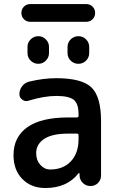

<svg xmlns="http://www.w3.org/2000/svg" viewBox="-20 -943 584 951"><path d="M369.1 -273.4Q369.1 -281.2 361.3 -281.2H318.4Q238.3 -281.2 198.7 -254.9Q159.2 -228.5 159.2 -184.6Q159.2 -149.4 179.7 -126.5Q200.2 -103.5 228.5 -103.5Q293 -103.5 331.1 -144Q369.1 -184.6 369.1 -253.9ZM258.8 -555.7Q385.7 -555.7 433.1 -509.8Q480.5 -463.9 480.5 -342.8V-74.2Q480.5 -51.8 465.3 -36.6Q450.2 -21.5 428.2 -21.5Q406.2 -21.5 390.6 -36.6Q375 -51.8 374 -73.2V-84Q374 -85 372.6 -85.4Q371.1 -85.9 369.1 -85Q312.5 -11.7 204.1 -11.7Q134.8 -11.7 90.8 -56.2Q46.9 -100.6 46.9 -174.8Q46.9 -263.7 114.7 -312.5Q182.6 -361.3 318.4 -361.3H361.3Q369.1 -361.3 369.1 -369.1V-377.9Q369.1 -428.7 345.7 -448.2Q322.3 -467.8 258.8 -467.8Q199.2 -467.8 121.1 -444.3Q116.2 -442.4 110.4 -442.4Q99.6 -442.4 90.8 -449.2Q76.2 -459 76.2 -476.6Q76.2 -498 88.9 -515.1Q101.6 -532.2 122.1 -538.1Q193.4 -555.7 258.8 -555.7ZM129.9 -835Q111.3 -835 98.6 -847.7Q85.9 -860.4 85.9 -878.9Q85.9 -897.5 98.6 -910.2Q111.3 -922.9 129.9 -922.9H407.2Q425.8 -922.9 438.5 -910.2Q451.2 -897.5 451.2 -878.9Q451.2 -860.4 438.5 -847.7Q425.8 -835 407.2 -835ZM116.2 -679.7V-710.9Q116.2 -732.4 131.8 -748Q147.5 -763.7 169.4 -763.7Q191.4 -763.7 207 -748Q222.7 -732.4 222.7 -710.9V-679.7Q222.7 -658.2 207 -642.6Q191.4 -627 169.4 -627Q147.5 -627 131.8 -642.6Q116.2 -658.2 116.2 -679.7ZM314.5 -680.7V-710Q314.5 -732.4 330.1 -748Q345.7 -763.7 368.2 -763.7Q390.6 -763.7 406.2 -748Q421.9 -732.4 421.9 -710V-680.7Q421.9 -658.2 406.2 -642.6Q390.6 -627 368.2 -627Q345.7 -627 330.1 -642.6Q314.5 -658.2 314.5 -680.7Z"/></svg>

Font: Gen Jyuu Gothic P Medium
Style: Regular
Weight: 500
Designer: [Source Han Sans]
Ryoko NISHIZUKA  (kana & ideographs); Paul D. Hunt (Latin, Greek & Cyrillic); Wenlong ZHANG  (bopomofo
Version: Version 1.002.20150607